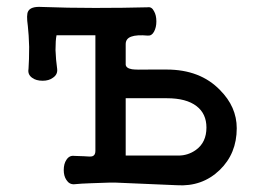

<svg xmlns="http://www.w3.org/2000/svg" viewBox="-20 -545 773 569"><path d="M321.3 -3.9 503.9 3.9Q579.1 8.8 630.9 -41Q681.6 -89.8 681.6 -165Q681.6 -228.5 631.8 -278.3Q573.2 -338.9 473.6 -338.9H426.8Q382.8 -337.9 371.1 -339.8Q353.5 -342.8 352.5 -353.5V-356.4V-414.1Q352.5 -430.7 369.1 -436.5Q384.8 -442.4 418 -439.5Q429.7 -438.5 436.5 -451.2Q443.4 -463.9 443.4 -481.4Q443.4 -500 436.5 -511.7Q429.7 -525.4 418 -523.4Q347.7 -521.5 261.7 -521.5Q180.7 -521.5 103.5 -524.4Q71.3 -526.4 63.5 -511.7Q57.6 -502 62.5 -467.8Q65.4 -442.4 66.4 -406.2Q66.4 -367.2 64.5 -340.8Q61.5 -324.2 75.2 -314.5Q86.9 -305.7 106.4 -305.7Q125 -305.7 136.7 -314.5Q151.4 -324.2 149.4 -340.8Q145.5 -368.2 144.5 -396.5Q144.5 -425.8 147.5 -440.4H262.7V-97.7Q262.7 -85 253.9 -82Q249 -80.1 228.5 -82L200.2 -83Q185.5 -85 176.8 -71.3Q168.9 -59.6 168.9 -41Q168.9 -23.4 176.8 -11.7Q185.5 2 200.2 1Q218.8 -1 250 -2Q268.6 -2.9 305.7 -3.9ZM352.5 -84V-253.9H474.6Q532.2 -253.9 562.5 -230.5Q591.8 -208 591.8 -167Q591.8 -123 560.5 -100.6Q537.1 -84 508.8 -84Z"/></svg>

Font: Gungsuh
Style: Regular
Weight: 400
Version: Version 2.21